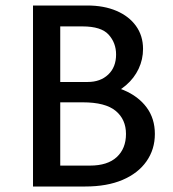

<svg xmlns="http://www.w3.org/2000/svg" viewBox="-20 -678 630 698"><path d="M287 -313 305 -373Q376 -373 429.5 -350.5Q483 -328 513 -287.5Q543 -247 543 -191Q543 -135 512.5 -91.5Q482 -48 425.5 -24Q369 0 290 0H100V-658H297Q358 -658 403.5 -638.5Q449 -619 474.5 -583.5Q500 -548 500 -500Q500 -462 484 -428Q468 -394 438.5 -368.5Q409 -343 370.5 -328Q332 -313 287 -313ZM167 -380H299Q345 -380 373.5 -407Q402 -434 402 -480Q402 -522 375 -552Q348 -582 280 -582H199V-76H307Q371 -76 404.5 -107Q438 -138 438 -191Q438 -244 400.5 -275Q363 -306 281 -306H167Z"/></svg>

Font: Ysabeau SemiBold
Style: Regular
Weight: 600
Designer: Christian Thalmann (Catharsis Fonts)
Version: Version 2.000;gftools[0.9.27.dev2+g8671c4b]